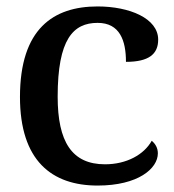

<svg xmlns="http://www.w3.org/2000/svg" viewBox="-20 -566 541 596"><path d="M283 10C409 10 470 -43 470 -90C470 -107 462 -120 451 -129C427 -86 373 -56 306 -56C203 -56 159 -126 159 -266C159 -444 207 -495 283 -495C352 -495 371 -440 371 -374C442 -374 471 -398 471 -443C471 -509 382 -546 283 -546C146 -546 42 -477 42 -265C42 -67 141 10 283 10Z"/></svg>

Font: Noto Serif Medium
Style: Regular
Weight: 500
Designer: Monotype Design Team
Foundry: Monotype Imaging Inc.
Version: Version 2.013